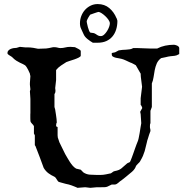

<svg xmlns="http://www.w3.org/2000/svg" viewBox="-20 -925 889 931"><path d="M191.9 -110.8Q182.1 -136.2 172.9 -162.4Q163.6 -188.5 153.8 -211.9Q153.8 -212.9 153.1 -214.4Q152.3 -215.8 151.4 -217.3Q149.9 -219.2 148.9 -221.2V-268.6L144.5 -277.8V-313.5Q143.1 -316.9 140.4 -319.8Q137.7 -322.8 134.8 -325.7Q131.8 -328.6 129.6 -332.3Q127.4 -335.9 127.4 -341.3Q127 -346.7 127 -351.8Q127 -356.9 127 -360.8Q127 -366.2 127 -369.9Q127 -373.5 127.4 -377.4V-445.3L125 -482.4L127.4 -491.7L125 -513.7V-522.9L127.4 -556.6Q126.5 -559.1 126 -561Q125 -565.9 125 -567.9Q124 -569.8 121.8 -575Q119.6 -580.1 116.5 -586.4Q113.3 -592.8 109.4 -598.9Q105.5 -605 101.6 -608.4Q97.7 -611.3 91.1 -614.3Q84.5 -617.2 76.4 -621.1Q68.4 -625 59.8 -630.4Q51.3 -635.7 43.9 -643.1Q39.6 -647.9 34.7 -651.1Q29.8 -654.3 25.6 -656.7Q21.5 -659.2 18.8 -661.6Q16.1 -664.1 16.1 -668Q16.1 -674.8 20.5 -679.7Q24.9 -684.6 31.5 -687.5Q38.1 -690.4 45.9 -691.7Q53.7 -692.9 60.1 -692.9L76.2 -697.8L101.6 -695.3H110.8Q126.5 -695.3 140.9 -693.1Q155.3 -690.9 164.6 -688.5L191.9 -689.5Q197.3 -689.5 203.9 -689.9Q210.4 -690.4 217.3 -691.9Q224.1 -692.9 230 -694.6Q235.8 -696.3 241.7 -696.3Q252 -696.3 259.5 -694.1Q267.1 -691.9 272.9 -691.9Q285.2 -691.9 296.1 -694.8Q307.1 -697.8 321.3 -697.8L343.3 -696.3Q346.2 -694.8 351.1 -692.4Q356 -689.9 360.6 -687.5Q365.2 -685.1 368.4 -682.4Q371.6 -679.7 371.6 -676.8V-655.3Q371.6 -650.9 362.1 -646Q352.5 -641.1 340.6 -637Q328.6 -632.8 317.1 -629.4Q305.7 -626 301.8 -624Q290.5 -617.2 276.1 -607.4Q261.7 -597.7 252 -585.4V-536.6L247.6 -497.6Q247.6 -495.6 248.3 -492.4Q249 -489.3 249 -483.9Q249 -475.1 244.1 -468.8V-406.2L247.6 -393.6Q247.6 -392.6 248.8 -385.3Q250 -377.9 251.5 -368.2Q252.9 -358.4 254.2 -348.1Q255.4 -337.9 255.4 -331.1Q253.9 -328.6 252.9 -325.4Q252 -322.3 252 -315.9Q252 -314 252.9 -312.3Q253.9 -310.5 259.3 -309.1V-280.3Q259.3 -273.9 259.3 -269Q259.3 -264.2 260.3 -258.3L268.1 -234.9L295.9 -178.2Q301.8 -168.5 307.4 -158.4Q313 -148.4 319.1 -139.2Q325.2 -129.9 332.3 -121.6Q339.4 -113.3 349.1 -107.4L371.6 -102.1L383.8 -89.4Q397.9 -79.6 415.3 -78.1Q432.6 -76.7 450.2 -76.7Q459.5 -76.7 466.3 -76.7Q473.1 -76.7 479.7 -77.4Q486.3 -78.1 493.9 -79.6Q501.5 -81.1 512.2 -83.5Q515.6 -83.5 518.3 -85Q521 -86.4 523.4 -88.4Q525.9 -90.3 528.6 -92.3Q531.2 -94.2 535.6 -95.2Q548.3 -97.7 555.7 -100.8Q563 -104 568.6 -108.4Q574.2 -112.8 580.6 -118.9Q586.9 -125 597.2 -133.3L609.9 -139.2Q610.4 -139.2 613 -145.5Q615.7 -151.9 619.4 -161.6Q623 -171.4 627.2 -183.3Q631.3 -195.3 635.3 -206.3Q639.2 -217.3 642.3 -225.6Q645.5 -233.9 647 -237.3Q649.9 -243.2 652.3 -254.6Q654.8 -266.1 657 -279.1Q659.2 -292 661.1 -304.9Q663.1 -317.9 665 -327.6Q665 -336.4 663.6 -348.6Q662.1 -360.8 662.1 -371.6L659.7 -382.8L669.9 -401.4Q669.9 -403.3 667.2 -408.9Q664.6 -414.6 662.1 -416.5V-448.7L668.9 -504.4L663.1 -550.8Q663.1 -552.7 662.6 -556.9Q662.1 -561 662.1 -567.9Q661.1 -569.8 657.2 -576.2Q653.3 -582.5 649.4 -589.8L638.7 -608.4Q637.2 -609.4 633.3 -611.6Q629.4 -613.8 625.2 -616Q621.1 -618.2 617.4 -619.9Q613.8 -621.6 612.3 -621.6Q607.9 -623.5 602.3 -626.2Q596.7 -628.9 590.8 -631.6Q585 -634.3 579.3 -636.5Q573.7 -638.7 569.3 -639.6Q565.4 -641.1 557.6 -642.1Q549.8 -643.1 541.7 -645Q533.7 -647 527.8 -650.4Q522 -653.8 522 -660.6V-668L538.1 -671.4L555.7 -680.7Q564.5 -682.6 573.5 -683.1Q582.5 -683.6 591.8 -684.1Q601.1 -684.6 609.9 -686Q618.7 -687.5 626 -691.9H647Q664.1 -691.9 679.4 -690.7Q694.8 -689.5 713.9 -689.5H741.7Q760.3 -699.2 781 -703.6Q801.8 -708 823.7 -708Q825.7 -708 829.8 -707Q834 -706.1 838.4 -704.1Q842.8 -702.1 845.9 -699Q849.1 -695.8 849.1 -691.9V-663.1L844.7 -660.6Q835.9 -655.3 825.9 -654.3Q815.9 -653.3 806.2 -652.3Q794.9 -650.9 784.2 -647.9Q773.4 -645 761.2 -643.1Q746.6 -632.3 740 -616.9Q733.4 -601.6 730.2 -584.7Q727.1 -567.9 724.6 -551Q722.2 -534.2 716.3 -520.5V-406.2L709.5 -387.7V-327.6Q707.5 -323.7 707.3 -320.1Q707 -316.4 707 -310.1Q707 -304.2 708.3 -300.8Q709.5 -297.4 709.5 -289.6L703.1 -272Q700.7 -262.2 697.3 -253.2Q693.8 -244.1 691.9 -233.9L681.6 -192.4Q677.7 -179.7 672.9 -168.7Q668 -157.7 661.6 -147Q659.2 -141.6 655.8 -137.9Q652.3 -134.3 648.7 -130.9Q645 -127.4 641.8 -123.5Q638.7 -119.6 637.2 -114.3Q630.9 -99.6 610.8 -84.5Q601.1 -76.2 590.3 -67.4Q579.6 -58.6 569.3 -50.8Q565.4 -48.8 561.8 -45.7Q558.1 -42.5 554.4 -39.3Q550.8 -36.1 546.9 -33.7Q543 -31.2 538.1 -30.3H522L499.5 -19.5Q493.7 -17.6 486.1 -17.3Q478.5 -17.1 471.2 -17.1H450.2L418 -14.2L393.1 -17.1L355.5 -14.2Q355 -15.1 350.8 -16.6Q346.7 -18.1 341.3 -20.5Q335 -23.4 327.4 -25.9Q319.8 -28.3 313.5 -30.3L298.3 -33.7Q286.1 -37.6 276.1 -39.8Q266.1 -42 265.1 -43Q261.7 -44.9 259.3 -48.6Q256.8 -52.2 254.6 -55.9Q252.4 -59.6 249.8 -63Q247.1 -66.4 243.2 -68.4Q228 -75.2 214.8 -85Q201.7 -94.7 191.9 -110.8ZM367.7 -811.5Q367.7 -830.1 374 -846.9Q380.4 -863.8 391.8 -876.7Q403.3 -889.6 419.2 -897.5Q435.1 -905.3 453.6 -905.3Q486.8 -905.3 509.8 -886Q532.7 -866.7 544.9 -836.9Q546.4 -835.9 547.4 -831.1Q548.3 -826.2 549.3 -824.2Q549.3 -801.3 543.2 -781.7Q537.1 -762.2 525.1 -748Q513.2 -733.9 495.4 -725.8Q477.5 -717.8 453.6 -717.8H430.2Q418 -724.6 404.3 -735.6Q390.6 -746.6 385.3 -759.3Q379.9 -772.5 373.8 -784.4Q367.7 -796.4 367.7 -811.5ZM400.4 -819.8Q400.4 -818.8 402.1 -810.8Q403.8 -802.7 406.2 -793.2Q408.7 -783.7 412.1 -775.6Q415.5 -767.6 418.9 -766.6Q420.4 -766.6 427.2 -765.6Q434.1 -764.6 436 -764.2Q440.9 -762.2 444.6 -759.8Q448.2 -757.3 451.4 -755.1Q454.6 -752.9 458.7 -751.5Q462.9 -750 469.2 -750Q477.1 -750 484.9 -757.1Q492.7 -764.2 499 -774.2Q505.4 -784.2 509 -794.4Q512.7 -804.7 512.7 -811.5Q512.7 -819.3 506.1 -828.9Q499.5 -838.4 490.5 -846.9Q481.4 -855.5 472.2 -861.3Q462.9 -867.2 457 -867.2Q456.1 -867.2 450 -865.2Q443.8 -863.3 436.8 -860.8Q429.7 -858.4 423.8 -856.2Q418 -854 417.5 -854Q416 -852.1 413.1 -847.7Q410.2 -843.3 407.2 -838.1Q404.3 -833 402.3 -828.1Q400.4 -823.2 400.4 -819.8Z"/></svg>

Font: IM FELL English SC
Style: Regular
Weight: 400
Designer: Igino Marini
Foundry: Igino Marini
Version: 3.00